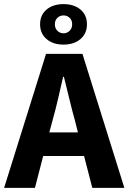

<svg xmlns="http://www.w3.org/2000/svg" viewBox="-26 -914 625 934"><path d="M283 -697Q232 -697 200.5 -724Q169 -751 169 -796Q169 -841 200.5 -867.5Q232 -894 283 -894Q334 -894 365.5 -867.5Q397 -841 397 -796Q397 -751 365.5 -724Q334 -697 283 -697ZM283 -752Q300 -752 312.5 -764Q325 -776 325 -796Q325 -816 312.5 -827.5Q300 -839 283 -839Q266 -839 253.5 -827.5Q241 -816 241 -796Q241 -776 253.5 -764Q266 -752 283 -752ZM230 -330 214 -270H353L338 -330Q324 -379 311 -434Q298 -489 285 -540H281Q269 -488 256.5 -433.5Q244 -379 230 -330ZM-6 0 198 -652H375L579 0H423L383 -155H184L144 0Z"/></svg>

Font: TypoPRO Source Sans Pro
Style: Bold
Weight: 700
Designer: Paul D. Hunt
Foundry: Adobe Systems Incorporated
Version: Version 2.020;PS 2.000;hotconv 1.0.86;makeotf.lib2.5.63406